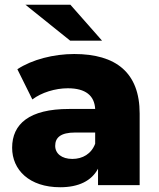

<svg xmlns="http://www.w3.org/2000/svg" viewBox="-20 -778 667 807"><path d="M380 -174C364 -131 327 -110 284 -110C239 -110 212 -133 212 -165C212 -199 234 -221 296 -221H380ZM233 9C311 9 365 -18 392 -69V0H567V-301C567 -473 467 -551 292 -551C206 -551 115 -528 53 -487L116 -360C154 -389 212 -407 265 -407C340 -407 377 -376 380 -320H270C103 -320 31 -257 31 -157C31 -64 103 9 233 9ZM276 -758H87L275 -607H409Z"/></svg>

Font: Montserrat-Alt1 ExtBd
Style: Regular
Weight: 800
Designer: Differentunic
Foundry: Differentunic
Version: Version 7.222